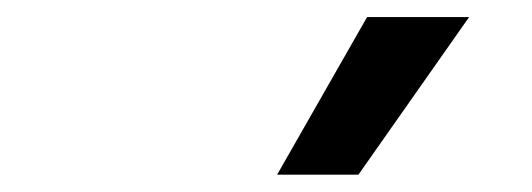

<svg xmlns="http://www.w3.org/2000/svg" viewBox="-20 -815 626 226"><path d="M306.2 -609.4 412.1 -794.9H532.2L401.9 -609.4Z"/></svg>

Font: Cascadia Code PL
Style: Italic
Weight: 400
Italic angle: -10°
Monospace: yes
Designer: Aaron Bell
Foundry: Saja Typeworks
Version: Version 2404.023